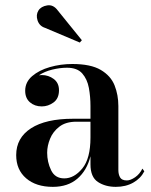

<svg xmlns="http://www.w3.org/2000/svg" viewBox="-20 -717 586 747"><path d="M155.5 -608.5Q133.5 -615.5 126.2 -637.2Q119 -659 129.5 -676Q139.5 -692 163.5 -696Q187.5 -700 205 -676L298.5 -560.5L290.5 -551.5ZM264.5 -255H332V-304.5Q332 -340.5 325.8 -374.8Q319.5 -409 300 -431.2Q280.5 -453.5 240.5 -453.5Q213.5 -453.5 183.5 -446.2Q153.5 -439 131.5 -424Q137 -425 142.5 -425Q168.5 -425 189 -409.8Q209.5 -394.5 209.5 -366Q209.5 -334 188.5 -318.5Q167.5 -303 142.5 -303Q115 -303 96.5 -319Q78 -335 78 -364Q78 -397.5 105 -420.8Q132 -444 174 -456Q216 -468 261.5 -468Q333 -468 372 -445Q411 -422 425.8 -384.8Q440.5 -347.5 440.5 -304.5V-55.5Q440.5 -38.5 447.2 -26.8Q454 -15 473.5 -15Q487.5 -15 505.5 -27.2Q523.5 -39.5 534 -61L541.5 -50.5Q527.5 -23 498.5 -6.5Q469.5 10 430.5 10Q390 10 361 -9Q332 -28 332 -77.5V-109Q318 -53.5 281 -21.8Q244 10 185.5 10Q120.5 10 81.8 -23.2Q43 -56.5 43 -113.5Q43 -180.5 100.5 -217.8Q158 -255 264.5 -255ZM230 -23Q268.5 -23 300.2 -61.5Q332 -100 332 -182V-243.5H277.5Q236 -243.5 211 -224.2Q186 -205 174.8 -177.2Q163.5 -149.5 163.5 -123Q163.5 -86.5 178.8 -54.8Q194 -23 230 -23Z"/></svg>

Font: Bodoni* 16 Medium
Style: Regular
Weight: 500
Version: Version 2.2